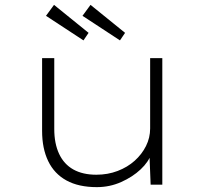

<svg xmlns="http://www.w3.org/2000/svg" viewBox="-20 -759 838 789"><path d="M378 10Q303 10 253 -17.5Q203 -45 178 -97Q153 -149 153 -221V-520H203V-229Q203 -169 223 -126.5Q243 -84 281.5 -62.5Q320 -41 376 -41Q423 -41 463.5 -56.5Q504 -72 533.5 -98.5Q563 -125 580 -159Q597 -193 597 -231V-520H647V0H599L594 -128H602Q591 -94 558 -63Q525 -32 478 -11Q431 10 378 10ZM473 -593 319 -694 352 -739 494 -624ZM323 -593 169 -694 202 -739 344 -624Z"/></svg>

Font: Lexend Mega ExtraLight
Style: Regular
Weight: 250
Version: Version 1.007